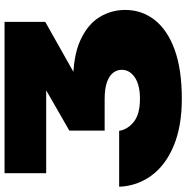

<svg xmlns="http://www.w3.org/2000/svg" viewBox="-8 -606 798 821"><g transform="rotate(-90 390.5 -196.0)"><path d="M60 -575H707V-401L368 -210L348 -282H449Q560 -282 628 -251Q696 -220 727 -169.5Q758 -119 758 -59Q758 12 715 67Q672 122 587.5 152.5Q503 183 378 183Q260 183 176.5 148Q93 113 49 52Q5 -9 2 -85H241Q247 -48 280 -22Q313 4 378 4Q437 4 469.5 -18Q502 -40 502 -74Q502 -94 489.5 -110.5Q477 -127 449.5 -137Q422 -147 377 -147H242V-298L597 -502L615 -397H60Z"/></g></svg>

Font: Unbounded Black
Style: Regular
Weight: 900
Designer: Luke Prowse, Jean-Baptiste Morizot, Fátima Lázaro, Florian Runge
Foundry: NaN
Version: Version 1.701;gftools[0.9.28.dev5+ged2979d]